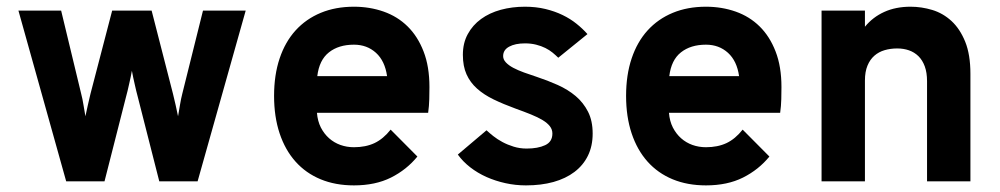

<svg xmlns="http://www.w3.org/2000/svg" viewBox="-20 -543 2996 575"><path d="M571.8 0H457L392.1 -254.9Q390.1 -261.7 387.9 -271.2Q385.7 -280.8 383.3 -291.3Q380.9 -301.8 378.7 -312Q376.5 -322.3 375 -331.1Q373.5 -322.3 371.3 -312Q369.1 -301.8 366.7 -291.3Q364.3 -280.8 362.1 -271.2Q359.9 -261.7 357.9 -254.9L293 0H178.2L35.2 -511.2H163.1L223.1 -262.2Q227.1 -247.1 230 -228.8Q232.9 -210.4 235.8 -194.8Q239.3 -210.4 243.2 -228.8Q247.1 -247.1 251 -262.2L315.9 -511.2H434.1L498 -262.2Q502 -247.1 505.9 -228.8Q509.8 -210.4 513.2 -194.8Q516.1 -210.4 519 -228.8Q522 -247.1 525.9 -262.2L587.9 -511.2H715.8Z M1040 12.2Q984.4 12.2 940.2 -6.1Q896 -24.4 865 -59.1Q834 -93.8 817.4 -143.6Q800.8 -193.4 800.8 -255.9Q800.8 -318.4 817.4 -367.9Q834 -417.5 865.2 -451.9Q896.5 -486.3 940.7 -504.6Q984.9 -522.9 1040 -522.9Q1087.4 -522.9 1128.9 -508.3Q1170.4 -493.7 1200.7 -463.9Q1231 -434.1 1248.5 -388.9Q1266.1 -343.8 1266.1 -282.2Q1266.1 -267.1 1265.6 -246.3Q1265.1 -225.6 1262.2 -205.1H929.2Q931.2 -180.2 940.9 -161.1Q950.7 -142.1 965.6 -128.9Q980.5 -115.7 999.5 -108.9Q1018.6 -102.1 1040 -102.1Q1075.2 -102.1 1101.6 -114.5Q1127.9 -127 1149.9 -154.8L1230 -74.2Q1197.8 -34.7 1150.9 -11.2Q1104 12.2 1040 12.2ZM1040 -409.2Q994.1 -409.2 965.1 -386.2Q936 -363.3 930.2 -314.9H1139.2Q1132.8 -360.4 1106 -384.8Q1079.1 -409.2 1040 -409.2Z M1651.9 -370.1Q1644.5 -377.4 1635 -385.3Q1625.5 -393.1 1613.3 -399.2Q1601.1 -405.3 1585.7 -409.2Q1570.3 -413.1 1552.2 -413.1Q1522.9 -413.1 1504.9 -403.3Q1486.8 -393.6 1486.8 -375Q1486.8 -364.7 1495.1 -356Q1503.4 -347.2 1517.3 -339.8Q1531.2 -332.5 1549.3 -325.9Q1567.4 -319.3 1586.9 -313Q1619.6 -302.2 1650.1 -288.6Q1680.7 -274.9 1703.9 -255.4Q1727.1 -235.8 1741 -208.5Q1754.9 -181.2 1754.9 -143.1Q1754.9 -105.5 1740.7 -76.7Q1726.6 -47.9 1700.4 -28.1Q1674.3 -8.3 1637.5 2Q1600.6 12.2 1555.2 12.2Q1523.9 12.2 1493.9 5.6Q1463.9 -1 1437 -12.9Q1410.2 -24.9 1388.2 -42Q1366.2 -59.1 1351.1 -80.1L1437 -152.8Q1445.3 -145 1457.3 -135.5Q1469.2 -126 1484.6 -117.7Q1500 -109.4 1518.3 -103.8Q1536.6 -98.1 1557.1 -98.1Q1590.8 -98.1 1612.5 -108.2Q1634.3 -118.2 1634.3 -143.1Q1634.3 -155.3 1626.7 -165Q1619.1 -174.8 1605 -183.3Q1590.8 -191.9 1570.3 -200.2Q1549.8 -208.5 1523.9 -217.8Q1487.8 -231 1458.5 -245.1Q1429.2 -259.3 1408.7 -277.6Q1388.2 -295.9 1377.2 -320.3Q1366.2 -344.7 1366.2 -378.9Q1366.2 -414.1 1380.9 -440.9Q1395.5 -467.8 1420.7 -486.1Q1445.8 -504.4 1479.7 -513.7Q1513.7 -522.9 1552.2 -522.9Q1585 -522.9 1613.3 -516.1Q1641.6 -509.3 1664.8 -498Q1688 -486.8 1706.5 -471.9Q1725.1 -457 1739.3 -440.9Z M2094.2 12.2Q2038.6 12.2 1994.4 -6.1Q1950.2 -24.4 1919.2 -59.1Q1888.2 -93.8 1871.6 -143.6Q1855 -193.4 1855 -255.9Q1855 -318.4 1871.6 -367.9Q1888.2 -417.5 1919.4 -451.9Q1950.7 -486.3 1994.9 -504.6Q2039.1 -522.9 2094.2 -522.9Q2141.6 -522.9 2183.1 -508.3Q2224.6 -493.7 2254.9 -463.9Q2285.2 -434.1 2302.7 -388.9Q2320.3 -343.8 2320.3 -282.2Q2320.3 -267.1 2319.8 -246.3Q2319.3 -225.6 2316.4 -205.1H1983.4Q1985.4 -180.2 1995.1 -161.1Q2004.9 -142.1 2019.8 -128.9Q2034.7 -115.7 2053.7 -108.9Q2072.8 -102.1 2094.2 -102.1Q2129.4 -102.1 2155.8 -114.5Q2182.1 -127 2204.1 -154.8L2284.2 -74.2Q2252 -34.7 2205.1 -11.2Q2158.2 12.2 2094.2 12.2ZM2094.2 -409.2Q2048.3 -409.2 2019.3 -386.2Q1990.2 -363.3 1984.4 -314.9H2193.4Q2187 -360.4 2160.2 -384.8Q2133.3 -409.2 2094.2 -409.2Z M2756.3 0V-299.8Q2756.3 -325.7 2749.5 -344.2Q2742.7 -362.8 2730.5 -374.8Q2718.3 -386.7 2702.1 -392.3Q2686 -397.9 2667 -397.9Q2647 -397.9 2629.4 -392.8Q2611.8 -387.7 2598.6 -376.2Q2585.4 -364.7 2577.9 -346.4Q2570.3 -328.1 2570.3 -301.8V0H2440.4V-511.2H2570.3V-462.9Q2593.8 -491.7 2628.2 -507.3Q2662.6 -522.9 2707 -522.9Q2739.7 -522.9 2772 -513.2Q2804.2 -503.4 2829.6 -480Q2855 -456.5 2870.6 -418Q2886.2 -379.4 2886.2 -321.8V0Z"/></svg>

Font: Overpass
Style: Bold
Weight: 700
Designer: Delve Withrington
Foundry: Delve Fonts
Version: Version 1.001